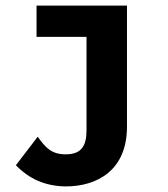

<svg xmlns="http://www.w3.org/2000/svg" viewBox="-20 -491 603 688"><path d="M215 177C330 177 435 118 435 -37V-471H111V-359H290V-24C290 34 270 62 215 62C163 62 142 36 115 -1L37 101C84 150 142 176 215 177Z"/></svg>

Font: Inconsolata SemiExpanded Black
Style: Regular
Weight: 900
Width: 6
Monospace: yes
Designer: Raph Levien, Cyreal, Brenton Simpson
Foundry: Raph Levien, Cyreal, Google
Version: Version 3.100